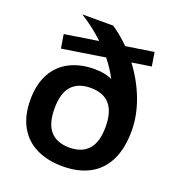

<svg xmlns="http://www.w3.org/2000/svg" viewBox="-145 -924 963 1050"><g transform="rotate(20 336.0 -399.0)"><path d="M626 -301Q626 -198 591.2 -128.5Q556.5 -59 491.8 -24.5Q427 10 336.5 10Q248 10 182.8 -22.2Q117.5 -54.5 82.2 -118Q47 -181.5 47 -272.5Q47 -363 81.2 -425.2Q115.5 -487.5 177.5 -518.8Q239.5 -550 322 -550Q381 -550 424 -530Q395.5 -583.5 357.5 -631L108.5 -592L95.5 -672L291 -702.5Q229.5 -761 154.5 -808H334Q386.5 -772.5 434 -725L596 -750L609 -670L496.5 -652.5Q557.5 -572 591.8 -480.8Q626 -389.5 626 -301ZM484.5 -272Q484.5 -362 446.5 -404Q408.5 -446 336 -446Q263.5 -446 225.5 -404Q187.5 -362 187.5 -273Q187.5 -183.5 225.5 -141.2Q263.5 -99 336.5 -99Q408.5 -99 446.5 -141.5Q484.5 -184 484.5 -272Z"/></g></svg>

Font: Encode Sans Expanded SemiBold
Style: Regular
Weight: 600
Width: 7
Designer: Multiple Designers
Foundry: Impallari Type
Version: Version 2.000